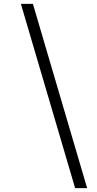

<svg xmlns="http://www.w3.org/2000/svg" viewBox="-20 -801 504 998"><path d="M370.5 177 88.5 -781H151L433 177Z"/></svg>

Font: Merriweather 48pt Light
Style: Italic
Weight: 300
Italic angle: -7.8°
Version: Version 2.101